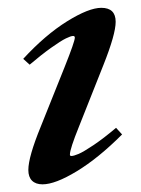

<svg xmlns="http://www.w3.org/2000/svg" viewBox="-20 -465 365 496"><path d="M89.8 11.2Q72.3 11.2 62.7 1.7Q53.2 -7.8 53.2 -25.9Q53.2 -59.6 85.4 -138.2L147 -292Q173.3 -357.9 173.3 -367.7Q173.3 -372.1 168.9 -372.1Q163.1 -372.1 150.1 -365.7Q137.2 -359.4 112.1 -341.6Q86.9 -323.7 56.6 -297.9L40 -313Q97.2 -375 153.3 -409.9Q209.5 -444.8 241.7 -444.8Q278.8 -444.8 278.8 -408.7Q278.8 -376.5 247.1 -296.9L184.1 -138.2Q160.6 -80.1 160.6 -65.9Q160.6 -62 164.1 -62Q170.4 -62 183.1 -67.4Q195.8 -72.8 221.9 -90.3Q248 -107.9 279.8 -134.8L295.4 -117.7Q233.9 -56.2 178.2 -22.5Q122.6 11.2 89.8 11.2Z"/></svg>

Font: Elstob SemiBold
Style: Italic
Weight: 600
Italic angle: -20°
Designer: Peter S. Baker
Version: Version 1.015